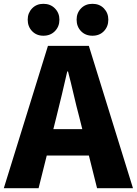

<svg xmlns="http://www.w3.org/2000/svg" viewBox="-28 -985 716 1005"><path d="M-8 0 223 -745H437L668 0H480L387 -372Q372 -428 357.5 -491Q343 -554 328 -611H324Q311 -553 296 -490.5Q281 -428 267 -372L174 0ZM149 -171V-309H509V-171ZM199 -798Q163 -798 140 -822Q117 -846 117 -882Q117 -917 140 -941Q163 -965 199 -965Q236 -965 259.5 -941Q283 -917 283 -882Q283 -846 259.5 -822Q236 -798 199 -798ZM456 -798Q419 -798 396 -822Q373 -846 373 -882Q373 -917 396 -941Q419 -965 456 -965Q493 -965 516 -941Q539 -917 539 -882Q539 -846 516 -822Q493 -798 456 -798Z"/></svg>

Font: Noto Sans TC Thin Black
Style: Regular
Weight: 900
Version: Version 2.004-H2;hotconv 1.0.118;makeotfexe 2.5.65603